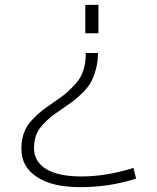

<svg xmlns="http://www.w3.org/2000/svg" viewBox="-20 -540 648 790"><path d="M331 -403V-520H385V-403ZM383 -322Q383 -285 374 -253Q365 -221 353 -200Q341 -179 318.5 -157Q296 -135 280.5 -123.5Q265 -112 237 -93Q206 -72 191.5 -60.5Q177 -49 157 -28Q137 -7 128.5 16.5Q120 40 120 70Q120 125 170 155.5Q220 186 315 186Q418 186 529 151L540 195Q431 230 310 230Q195 230 131.5 188Q68 146 68 73Q68 37 78 8Q88 -21 111 -45.5Q134 -70 150 -82.5Q166 -95 199 -118Q233 -141 250 -155Q267 -169 290 -194Q313 -219 323 -250.5Q333 -282 333 -322Z"/></svg>

Font: M PLUS 1p Light
Style: Regular
Weight: 300
Version: Version 1.061